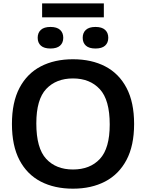

<svg xmlns="http://www.w3.org/2000/svg" viewBox="-20 -1097 856 1126"><path d="M408 9.5Q299.5 9.5 219 -32.2Q138.5 -74 94.2 -158.2Q50 -242.5 50 -370Q50 -497.5 94.5 -581.8Q139 -666 219.5 -707.8Q300 -749.5 408 -749.5Q517 -749.5 597.5 -707.5Q678 -665.5 722.2 -581.2Q766.5 -497 766.5 -370Q766.5 -243 721.8 -158.8Q677 -74.5 596.5 -32.5Q516 9.5 408 9.5ZM408 -103Q508 -103 565.8 -165Q623.5 -227 623.5 -367Q623.5 -511.5 565.2 -574.2Q507 -637 408 -637Q309.5 -637 251.2 -575.5Q193 -514 193 -373Q193 -228 250.8 -165.5Q308.5 -103 408 -103ZM540 -812.5Q502.5 -812.5 483.8 -829.2Q465 -846 465 -875.5Q465 -905 483.8 -922Q502.5 -939 540 -939Q577.5 -939 596.2 -922Q615 -905 615 -875.5Q615 -846 596.2 -829.2Q577.5 -812.5 540 -812.5ZM276 -812.5Q238.5 -812.5 219.8 -829.2Q201 -846 201 -875.5Q201 -905 219.8 -922Q238.5 -939 276 -939Q313.5 -939 332.2 -922Q351 -905 351 -875.5Q351 -846 332.2 -829.2Q313.5 -812.5 276 -812.5ZM227 -995.5V-1077H589V-995.5Z"/></svg>

Font: Encode Sans SmExp SmBold
Style: Regular
Weight: 600
Width: 6
Designer: Multiple Designers
Foundry: Impallari Type
Version: Version 3.002; ttfautohint (v1.8.3) -l 8 -r 50 -G 200 -x 14 